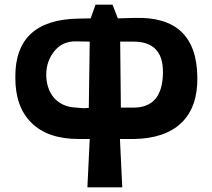

<svg xmlns="http://www.w3.org/2000/svg" viewBox="-20 -600 912 826"><path d="M356 206 366 -2H319Q185 -2 115 -72Q45 -141 46 -268Q44 -516 319 -520L370 -521L391 -580H464L487 -521L560 -523Q826 -531 829 -268Q831 -140 761 -72Q690 -4 556 -2H496L506 206ZM362 -136 366 -421 306 -422Q248 -423 213 -379Q180 -337 179 -282Q178 -224 209 -183Q245 -139 310 -137Q340 -133 362 -136ZM500 -137H554Q681 -137 681 -291Q681 -421 554 -421H497Z"/></svg>

Font: OpenDyslexic
Style: Bold
Weight: 800
Designer: Abbie Gonzalez
Version: Version 0.920;hotconv 1.0.109;makeotfexe 2.5.65596